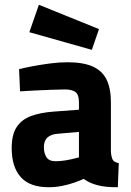

<svg xmlns="http://www.w3.org/2000/svg" viewBox="-20 -773 551 805"><path d="M184 12Q105 12 67 -30.5Q29 -73 29 -152Q29 -209 50 -240.5Q71 -272 110 -286.5Q149 -301 204 -305L311 -313V-344Q311 -376 296.5 -387Q282 -398 252 -398Q228 -398 194 -396.5Q160 -395 125 -393.5Q90 -392 64 -390L60 -483Q83 -489 117.5 -495.5Q152 -502 190 -507Q228 -512 263 -512Q328 -512 368 -494.5Q408 -477 426.5 -440Q445 -403 445 -344V-136Q447 -114 452.5 -103.5Q458 -93 478 -89L474 12Q446 12 425.5 10Q405 8 387 3Q372 -1 358.5 -7Q345 -13 331 -23Q316 -16 292 -7.5Q268 1 240 6.5Q212 12 184 12ZM213 -97Q229 -97 247 -99.5Q265 -102 282 -106Q299 -110 311 -113V-220L220 -212Q194 -210 179 -196.5Q164 -183 164 -156Q164 -130 175 -113.5Q186 -97 213 -97ZM365 -564 103 -638 143 -753 395 -651Z"/></svg>

Font: Titillium Web SemiBold
Style: Regular
Weight: 600
Designer: Mohamed Gaber, Accademia di Belle Arti di Urbino
Foundry: Kief Type Foundry, Accademia di Belle Arti di Urbino
Version: Version 3.000; ttfautohint (v1.8.4)